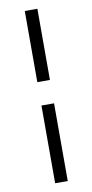

<svg xmlns="http://www.w3.org/2000/svg" viewBox="-87 -622 398 828"><g transform="rotate(-10 112.0 -208.0)"><path d="M84.9 169.3V-171H140.1V169.3ZM84.9 -273.4V-585H140.1V-273.4Z"/></g></svg>

Font: Alumni Sans Thin
Style: Regular
Weight: 100
Designer: Robert E. Leuschke
Foundry: Robert E. Leuschke
Version: Version 1.018